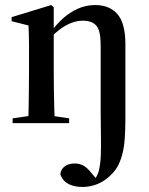

<svg xmlns="http://www.w3.org/2000/svg" viewBox="-20 -488 589 761"><path d="M30 0V-19L121 -32H165L254 -19V0ZM91 0Q93 -24 93.5 -61.5Q94 -99 94.5 -138.5Q95 -178 95 -211V-249Q95 -279 95 -302Q95 -325 94.5 -345.5Q94 -366 93 -387L26 -404V-420L183 -468L193 -459V-363V-360V-211Q193 -178 193.5 -138.5Q194 -99 195 -61.5Q196 -24 198 0ZM308 253Q285 253 267 247.5Q249 242 237 231Q225 220 219 203Q221 183 236.5 171.5Q252 160 275 160Q294 160 309 167.5Q324 175 340 195L368 228V236H348V228Q356 223 361 214.5Q366 206 371 192Q378 164 379.5 129Q381 94 380 49Q379 4 379 -51V-310Q379 -366 362 -386Q345 -406 308 -406Q287 -406 265 -398Q243 -390 221.5 -374.5Q200 -359 178 -337L173 -357H179Q201 -389 228.5 -414Q256 -439 288.5 -453.5Q321 -468 357 -468Q414 -468 445.5 -432Q477 -396 477 -312V-19Q477 26 474.5 60.5Q472 95 465.5 120.5Q459 146 449 166Q439 186 423 202Q397 229 367.5 241Q338 253 308 253Z"/></svg>

Font: Source Serif 4 60pt SemiBold
Style: Regular
Weight: 600
Version: Version 4.004;hotconv 1.0.116;makeotfexe 2.5.65601